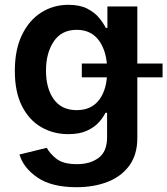

<svg xmlns="http://www.w3.org/2000/svg" viewBox="-20 -573 705 809"><path d="M302.2 215.8Q198.2 215.8 138.7 175.5Q79.1 135.3 62 78.1L177.2 49.8Q189.5 73.7 218 96.2Q246.6 118.7 304.7 118.7Q359.4 118.7 395.3 92.3Q431.2 65.9 431.2 5.4V-97.7H424.3Q414.6 -77.6 395.8 -56.9Q377 -36.1 345.7 -22Q314.5 -7.8 267.6 -7.8Q204.6 -7.8 153.6 -37.4Q102.5 -66.9 72.5 -126.2Q42.5 -185.5 42.5 -274.4Q42.5 -364.3 72.8 -426.3Q103 -488.3 154.1 -520.5Q205.1 -552.7 268.1 -552.7Q316.4 -552.7 347.7 -536.6Q378.9 -520.5 397.5 -497.8Q416 -475.1 425.8 -455.6H432.6V-545.9H558.6V8.8Q558.6 78.6 525.1 124.5Q491.7 170.4 433.8 193.1Q376 215.8 302.2 215.8ZM303.2 -108.9Q365.2 -108.9 398.4 -153.1Q431.6 -197.3 431.6 -275.4Q431.6 -352.5 398.7 -399.9Q365.7 -447.3 303.2 -447.3Q239.3 -447.3 206.5 -398.4Q173.8 -349.6 173.8 -275.4Q173.8 -200.2 206.8 -154.5Q239.7 -108.9 303.2 -108.9ZM324.7 -247.1V-305.2H665V-247.1Z"/></svg>

Font: Inter Semi Bold
Style: Regular
Weight: 600
Designer: Rasmus Andersson
Foundry: rsms
Version: Version 4.000;git-e0f93cc